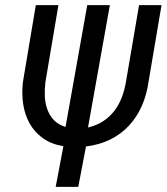

<svg xmlns="http://www.w3.org/2000/svg" viewBox="-20 -731 652 751"><path d="M324.2 -232.4Q357.9 -240.2 383.3 -256.8Q408.7 -273.4 426.8 -296.9Q444.8 -320.3 456.1 -349.4Q467.3 -378.4 472.7 -411.1L523.9 -710.9H611.8L561 -411.1Q553.7 -359.4 534.4 -315.9Q515.1 -272.5 484.4 -239.5Q453.6 -206.5 411.6 -185.5Q369.6 -164.6 316.4 -158.2L286.1 0H197.8L228 -159.2Q180.2 -167 147.5 -190.7Q114.7 -214.4 95.7 -248.5Q76.7 -282.7 70.6 -324.5Q64.5 -366.2 69.8 -411.1L120.1 -710.9H208.5L157.7 -410.6Q154.3 -383.3 155.3 -356Q156.2 -328.6 164.6 -304.7Q172.9 -280.8 189.9 -262.2Q207 -243.7 236.3 -234.4L321.3 -710.9H409.7Z"/></svg>

Font: Roboto Mono
Style: Italic
Weight: 400
Designer: Google
Version: Version 2.000985; 2015; ttfautohint (v1.3)